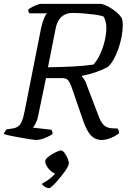

<svg xmlns="http://www.w3.org/2000/svg" viewBox="-29 -724 670 993"><path d="M157 0Q151 0 135 -2.5Q119 -5 98 -8.5Q77 -12 55.5 -16Q34 -20 16.5 -24Q-1 -28 -9 -31Q-7 -39 -2 -46Q3 -53 5 -55L33 -59Q53 -62 64.5 -70Q76 -78 84 -96.5Q92 -115 99 -152L183 -576Q190 -609 199 -630Q208 -651 215 -655H123Q120 -659 118.5 -663.5Q117 -668 117 -674Q123 -680 136 -687Q149 -694 162.5 -699Q176 -704 182 -704H496Q517 -698 537 -686.5Q557 -675 573.5 -661Q590 -647 600 -632Q603 -625 604.5 -615.5Q606 -606 606 -595Q606 -567 600 -534.5Q594 -502 583 -471Q572 -440 558 -415.5Q544 -391 529 -378Q515 -370 492 -360.5Q469 -351 443.5 -343.5Q418 -336 395 -332V-328Q404 -318 409.5 -308.5Q415 -299 422 -278L477 -134Q490 -96 507 -78Q524 -60 560 -60H578Q583 -54 585 -47.5Q587 -41 587 -35Q567 -19 541.5 -9.5Q516 0 498 0Q463 0 440 -25Q417 -50 398 -109L340 -277Q333 -296 324 -308Q315 -320 292 -320H209L169 -128Q165 -105 156.5 -88Q148 -71 141 -64L237 -53Q239 -52 241 -45Q243 -38 243 -31Q226 -19 201 -9.5Q176 0 157 0ZM219 -376Q285 -377 346 -380Q407 -383 454 -390Q473 -410 488 -442Q503 -474 512 -510.5Q521 -547 521 -579Q521 -598 517 -613.5Q513 -629 506 -639Q488 -645 461.5 -648.5Q435 -652 405 -654.5Q375 -657 346 -657Q322 -657 304 -647.5Q286 -638 275 -620Q264 -602 259 -578ZM225 249Q214 249 202.5 241.5Q191 234 187 227Q203 218 218.5 207.5Q234 197 246.5 184.5Q259 172 266 161L262 174Q251 174 237.5 163.5Q224 153 214.5 138Q205 123 205 111Q205 102 214.5 92.5Q224 83 238.5 74.5Q253 66 266.5 60Q280 54 286 54Q295 54 304 66Q313 78 320 93.5Q327 109 327 120Q327 129 318 144.5Q309 160 295 178Q281 196 267 212Q253 228 241.5 238.5Q230 249 225 249Z"/></svg>

Font: Texturina 12pt Light
Style: Italic
Weight: 300
Italic angle: -11°
Designer: Guillermo Torres Carreño
Foundry: Omnibus-Type
Version: Version 1.002